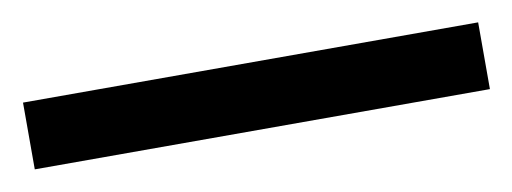

<svg xmlns="http://www.w3.org/2000/svg" viewBox="-36 -20 528 198"><g transform="rotate(-10 228.5 79.0)"><path d="M466.8 43.9V113.8H-9.8V43.9Z"/></g></svg>

Font: D-DIN-PRO Medium
Style: Regular
Weight: 500
Designer: datto
Foundry: CyberFei
Version: Version 1.000;hotconv 1.0.109;makeotfexe 2.5.65596